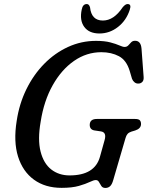

<svg xmlns="http://www.w3.org/2000/svg" viewBox="-20 -915 730 949"><path d="M454.5 -713Q497 -713 525.2 -705.5Q553.5 -698 570.2 -690.5Q587 -683 595.5 -683Q607 -683 614 -690.5Q621 -698 628.2 -705.8Q635.5 -713.5 647.5 -713.5Q676.5 -713.5 679.5 -674L690 -534Q691 -518 683.5 -510.2Q676 -502.5 665.5 -502Q654 -501 645.2 -508Q636.5 -515 632.5 -525.5L621 -564.5Q605 -617.5 567.8 -637.2Q530.5 -657 481 -657Q408 -657 346 -614Q284 -571 240.5 -493.8Q197 -416.5 181 -313.5Q165.5 -225.5 180.5 -166.2Q195.5 -107 233.2 -77.5Q271 -48 324 -48Q448.5 -48 474 -140L497 -222.5Q508 -261 479 -265.5L445.5 -270.5Q423.5 -275 423.5 -298Q424 -327 458.5 -327H648Q665.5 -327 671.5 -320Q677.5 -313 677 -300.5Q676 -279 648 -270L629.5 -264.5Q617 -260.5 610.5 -253Q604 -245.5 600.5 -233L540 -26Q534 -4 524.5 5Q515 14 501 14Q487 14 480.8 4.2Q474.5 -5.5 469.2 -15.2Q464 -25 453.5 -25Q443 -25 423.5 -15.5Q404 -6 370.2 3.8Q336.5 13.5 284.5 13.5Q203.5 13.5 148 -26.8Q92.5 -67 69.2 -141.2Q46 -215.5 62.5 -317.5Q75 -401.5 110.2 -473.5Q145.5 -545.5 198.2 -599.2Q251 -653 316.5 -683Q382 -713 454.5 -713ZM488.5 -813.5Q542.5 -813.5 586 -878.5Q599.5 -895 610.5 -895Q631 -895 621.5 -867Q604.5 -814 563.2 -781.8Q522 -749.5 471.5 -749.5Q420.5 -749.5 396.5 -782Q372.5 -814.5 384 -868Q389 -895 409 -895Q420.5 -895 425 -878.5Q432 -813.5 488.5 -813.5Z"/></svg>

Font: Fraunces 72pt S100
Style: Italic
Weight: 400
Italic angle: -16°
Version: Version 1.000; ttfautohint (v1.8.3)